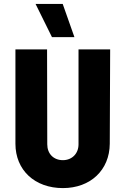

<svg xmlns="http://www.w3.org/2000/svg" viewBox="-20 -953 643 983"><path d="M302 10C443 10 541 -82 542 -217L544 -700H382V-214C382 -166 348 -133 302 -133C254 -133 222 -166 222 -214L221 -700H59V-217C59 -82 158 10 302 10ZM361 -763 301 -933H162L246 -763Z"/></svg>

Font: Finlandica
Style: Bold
Weight: 700
Designer: Niklas Ekholm, Juho Hiilivirta, Jaakko Suomalainen
Foundry: Helsinki Type Studio
Version: Version 2.000;Glyphs 3.2 (3202)